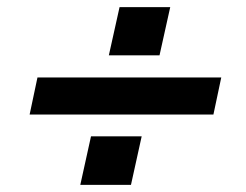

<svg xmlns="http://www.w3.org/2000/svg" viewBox="-20 -577 690 538"><path d="M85 -360H600L578 -256H63ZM235 -195H377L347 -59H205ZM315 -557H457L427 -422H285Z"/></svg>

Font: Azeret Mono Medium
Style: Italic
Weight: 500
Italic angle: -12°
Designer: Martin Vácha
Foundry: Displaay
Version: Version 1.000; Glyphs 3.0.3, build 3074